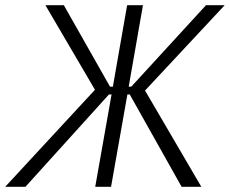

<svg xmlns="http://www.w3.org/2000/svg" viewBox="-61 -720 886 740"><path d="M-41 0H37L359 -356H369L306 0H367L430 -356H439L639 0H715L498 -371L805 -700H733L445 -386H435L490 -700H429L374 -386H363L185 -700H114L305 -374Z"/></svg>

Font: Fixel Text 20240404 Light
Style: Italic
Weight: 300
Width: 4
Italic angle: -10°
Designer: AlfaBravo + MacPaw
Foundry: Kyrylo Tkachov, Marchela Mozhyna, Serhii Makarenko, Maria Weinstein, Zakhar Kryvoshyya
Version: Version 1.211;Glyphs 3.2 (3225)